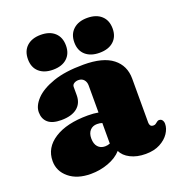

<svg xmlns="http://www.w3.org/2000/svg" viewBox="-130 -809 862 930"><g transform="rotate(-20 301.0 -344.0)"><path d="M27.5 -107.5Q27.5 -176.5 90.8 -217Q154 -257.5 263 -257.5Q293.5 -257.5 317 -253V-392Q317 -410.5 306.8 -422.2Q296.5 -434 279 -434Q266 -434 256.2 -427.8Q246.5 -421.5 246.5 -411V-368Q246.5 -326 217.8 -303Q189 -280 135.5 -280Q90 -280 67.8 -299.2Q45.5 -318.5 45.5 -353Q45.5 -386 76.5 -419Q107.5 -452 170 -474Q232.5 -496 327.5 -496Q428 -496 477.2 -457.2Q526.5 -418.5 526.5 -351.5V-124Q526.5 -115.5 531 -109.2Q535.5 -103 546 -103Q553 -103 557.5 -106Q562 -109 565.5 -112Q568.5 -114.5 571.8 -116.5Q575 -118.5 579.5 -118.5Q590.5 -118.5 596 -110.5Q601.5 -102.5 601.5 -91.5Q601.5 -67.5 585.5 -43.2Q569.5 -19 538.8 -2.5Q508 14 464 14Q419 14 386 -2.8Q353 -19.5 341 -46.5Q315 -17.5 272 -1.8Q229 14 181.5 14Q111.5 14 69.5 -20.8Q27.5 -55.5 27.5 -107.5ZM241 -147Q241 -118.5 254.8 -103.2Q268.5 -88 291.5 -88Q304.5 -88 317 -93V-199Q305.5 -203 291 -203Q268 -203 254.5 -188Q241 -173 241 -147ZM182 -523Q136.5 -523 110.2 -546.5Q84 -570 84 -612Q84 -654.5 110.2 -678.5Q136.5 -702.5 182 -702.5Q228 -702.5 254 -678.5Q280 -654.5 280 -612Q280 -570.5 254 -546.8Q228 -523 182 -523ZM421.5 -523Q376 -523 349.5 -546.5Q323 -570 323 -612Q323 -654 349.5 -678.2Q376 -702.5 421.5 -702.5Q468 -702.5 494.2 -678.5Q520.5 -654.5 520.5 -612Q520.5 -570.5 494.2 -546.8Q468 -523 421.5 -523Z"/></g></svg>

Font: Fraunces 9pt S050 Black
Style: Regular
Weight: 900
Version: Version 1.000; ttfautohint (v1.8.3)